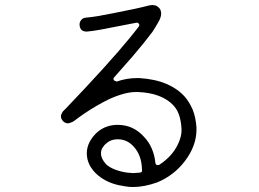

<svg xmlns="http://www.w3.org/2000/svg" viewBox="-20 -749 1040 772"><path d="M515 3Q498 3 482 0Q430 -7 393.5 -30Q357 -53 340 -86Q329 -108 329 -132.5Q329 -157 341 -179.5Q353 -202 373 -219Q407 -247 453 -247Q515 -247 558 -200Q598 -159 605 -93Q605 -89 611 -85L620 -86Q672 -120 695 -168Q711 -201 710 -229Q707 -284 687 -313Q664 -346 617 -364Q583 -377 534 -379H526Q482 -379 418 -350Q367 -325 317 -291Q311 -287 302 -280.5Q293 -274 289 -271Q280 -264 277 -262Q274 -260 269.5 -258Q265 -256 260 -254.5Q255 -253 253 -253Q248 -253 244 -255Q237 -257 232.5 -263Q228 -269 227 -271Q225 -277 225 -281.5Q225 -286 227 -290L231 -298Q231 -299 233 -301L245 -313Q418 -494 503 -598Q524 -624 538 -642Q542 -649 538.5 -653.5Q535 -658 530 -658Q445 -641 380 -629Q352 -624 329 -622Q302 -622 300 -648Q299 -659 306 -668Q313 -677 325 -678Q347 -680 372 -684Q383 -686 441 -697Q534 -715 579 -727Q589 -729 592.5 -729Q596 -729 605 -727Q612 -725 620 -717Q624 -713 626 -707Q628 -699 628 -694Q628 -685 624 -675Q620 -665 616 -659Q605 -639 593 -621Q561 -578 513 -522Q447 -447 439 -438Q434 -433 438 -426L449 -421Q489 -435 529 -435H541Q604 -431 649.5 -411.5Q695 -392 724 -359Q741 -339 754 -310Q767 -279 770 -236V-228Q770 -163 724 -102Q680 -44 613 -16Q560 3 515 3ZM453 -189Q426 -189 408 -173Q398 -165 391 -153Q386 -144 386 -131Q386 -122 391 -111Q396 -100 407 -88Q434 -64 490 -55Q508 -53 515.5 -53Q523 -53 543 -55Q553 -57 551 -65Q550 -125 517 -160Q491 -189 453 -189Z"/></svg>

Font: Shin Retro Maru Gothic Regular
Style: Regular
Weight: 400
Designer: Iose
Foundry: Typographish
Version: Version 1.002